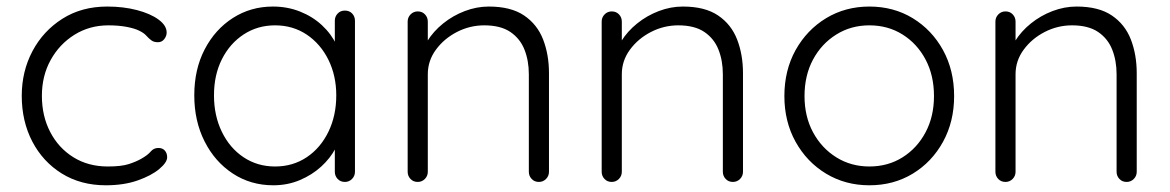

<svg xmlns="http://www.w3.org/2000/svg" viewBox="-20 -542 3485 572"><path d="M299.5 -522.5Q347.5 -522.5 387.8 -512Q428 -501.5 452.2 -483.8Q476.5 -466 476.5 -445Q476.5 -434.8 469.4 -425.5Q462.2 -416.2 450.5 -416.2Q438.2 -416.2 430.8 -421.9Q423.2 -427.5 416 -435.6Q408.8 -443.8 394.8 -450.5Q381.8 -457.2 357.5 -461.9Q333.2 -466.5 303 -466.5Q246.8 -466.5 201.9 -438.5Q157 -410.5 130.9 -363.2Q104.8 -316 104.8 -256.5Q104.8 -196.5 129.5 -148.9Q154.2 -101.2 198.5 -73.6Q242.8 -46 301.2 -46Q341.2 -46 363.4 -53.1Q385.5 -60.2 401.2 -69.2Q420.5 -80.2 429.2 -90.8Q438 -101.2 451.8 -101.2Q464.2 -101.2 471.1 -93.4Q478 -85.5 478 -73.5Q478 -58.2 454.5 -38.5Q431 -18.8 390 -4.4Q349 10 295.2 10Q220.8 10 164.2 -25Q107.8 -60 76.2 -120.4Q44.8 -180.8 44.8 -256.5Q44.8 -329.5 76.8 -389.8Q108.8 -450 166 -486.2Q223.2 -522.5 299.5 -522.5Z M1007.5 -510.5Q1020.8 -510.5 1029.1 -501.8Q1037.5 -493 1037.5 -480.2V-30.2Q1037.5 -17.8 1028.8 -8.9Q1020 0 1007.5 0Q994.2 0 985.9 -8.9Q977.5 -17.8 977.5 -30.2V-149L995 -156.5Q995 -129.2 979.5 -99.9Q964 -70.5 937 -45.8Q910 -21 873.4 -5.5Q836.8 10 794.2 10Q726.8 10 673.4 -25.1Q620 -60.2 589.4 -120.9Q558.8 -181.5 558.8 -258Q558.8 -335.5 589.8 -395Q620.8 -454.5 673.9 -488.5Q727 -522.5 793.2 -522.5Q836.2 -522.5 873.8 -507.6Q911.2 -492.8 939.2 -466.8Q967.2 -440.8 982.9 -407.5Q998.5 -374.2 998.5 -337.8L977.5 -353.2V-480.2Q977.5 -492.8 985.9 -501.6Q994.2 -510.5 1007.5 -510.5ZM799.5 -46Q852.5 -46 893.8 -73.6Q935 -101.2 958.4 -149.4Q981.8 -197.5 981.8 -258Q981.8 -316.5 958.4 -363.9Q935 -411.2 893.8 -438.9Q852.5 -466.5 799.5 -466.5Q747.5 -466.5 706.2 -439.6Q665 -412.8 641.2 -365.8Q617.5 -318.8 617.5 -258Q617.5 -197.5 640.9 -149.4Q664.2 -101.2 705.5 -73.6Q746.8 -46 799.5 -46Z M1436.2 -522.5Q1502 -522.5 1541.2 -496Q1580.5 -469.5 1598 -424.4Q1615.5 -379.2 1615.5 -323.8V-30.2Q1615.5 -17.8 1606.8 -8.9Q1598 0 1585.5 0Q1572.2 0 1563.9 -8.9Q1555.5 -17.8 1555.5 -30.2V-320.8Q1555.5 -361.2 1542.5 -394.1Q1529.5 -427 1500.4 -446.8Q1471.2 -466.5 1422.8 -466.5Q1379.8 -466.5 1341.4 -446.8Q1303 -427 1278.8 -394.1Q1254.5 -361.2 1254.5 -320.8V-30.2Q1254.5 -17.8 1245.8 -8.9Q1237 0 1224.5 0Q1211.2 0 1202.9 -8.9Q1194.5 -17.8 1194.5 -30.2V-477.8Q1194.5 -490.2 1203.2 -499.1Q1212 -508 1224.5 -508Q1237.8 -508 1246.1 -499.1Q1254.5 -490.2 1254.5 -477.8V-393.5L1232 -358.2Q1234.2 -389.5 1252.8 -419.1Q1271.2 -448.8 1300.2 -472.1Q1329.2 -495.5 1364.6 -509Q1400 -522.5 1436.2 -522.5Z M2014.2 -522.5Q2080 -522.5 2119.2 -496Q2158.5 -469.5 2176 -424.4Q2193.5 -379.2 2193.5 -323.8V-30.2Q2193.5 -17.8 2184.8 -8.9Q2176 0 2163.5 0Q2150.2 0 2141.9 -8.9Q2133.5 -17.8 2133.5 -30.2V-320.8Q2133.5 -361.2 2120.5 -394.1Q2107.5 -427 2078.4 -446.8Q2049.2 -466.5 2000.8 -466.5Q1957.8 -466.5 1919.4 -446.8Q1881 -427 1856.8 -394.1Q1832.5 -361.2 1832.5 -320.8V-30.2Q1832.5 -17.8 1823.8 -8.9Q1815 0 1802.5 0Q1789.2 0 1780.9 -8.9Q1772.5 -17.8 1772.5 -30.2V-477.8Q1772.5 -490.2 1781.2 -499.1Q1790 -508 1802.5 -508Q1815.8 -508 1824.1 -499.1Q1832.5 -490.2 1832.5 -477.8V-393.5L1810 -358.2Q1812.2 -389.5 1830.8 -419.1Q1849.2 -448.8 1878.2 -472.1Q1907.2 -495.5 1942.6 -509Q1978 -522.5 2014.2 -522.5Z M2822.5 -255.8Q2822.5 -179.8 2789.4 -119.5Q2756.2 -59.2 2699.2 -24.6Q2642.2 10 2570 10Q2498.5 10 2441.1 -24.6Q2383.8 -59.2 2350.2 -119.5Q2316.8 -179.8 2316.8 -255.8Q2316.8 -332.5 2350.2 -392.8Q2383.8 -453 2441.1 -487.8Q2498.5 -522.5 2570 -522.5Q2642.2 -522.5 2699.2 -487.8Q2756.2 -453 2789.4 -392.8Q2822.5 -332.5 2822.5 -255.8ZM2762.5 -255.8Q2762.5 -317.2 2737.5 -364.5Q2712.5 -411.8 2669 -439.1Q2625.5 -466.5 2570 -466.5Q2515.2 -466.5 2471.4 -439.1Q2427.5 -411.8 2402.1 -364.5Q2376.8 -317.2 2376.8 -255.8Q2376.8 -195.2 2402.1 -148Q2427.5 -100.8 2471.4 -73.4Q2515.2 -46 2570 -46Q2625.5 -46 2669 -73.4Q2712.5 -100.8 2737.5 -148Q2762.5 -195.2 2762.5 -255.8Z M3187.2 -522.5Q3253 -522.5 3292.2 -496Q3331.5 -469.5 3349 -424.4Q3366.5 -379.2 3366.5 -323.8V-30.2Q3366.5 -17.8 3357.8 -8.9Q3349 0 3336.5 0Q3323.2 0 3314.9 -8.9Q3306.5 -17.8 3306.5 -30.2V-320.8Q3306.5 -361.2 3293.5 -394.1Q3280.5 -427 3251.4 -446.8Q3222.2 -466.5 3173.8 -466.5Q3130.8 -466.5 3092.4 -446.8Q3054 -427 3029.8 -394.1Q3005.5 -361.2 3005.5 -320.8V-30.2Q3005.5 -17.8 2996.8 -8.9Q2988 0 2975.5 0Q2962.2 0 2953.9 -8.9Q2945.5 -17.8 2945.5 -30.2V-477.8Q2945.5 -490.2 2954.2 -499.1Q2963 -508 2975.5 -508Q2988.8 -508 2997.1 -499.1Q3005.5 -490.2 3005.5 -477.8V-393.5L2983 -358.2Q2985.2 -389.5 3003.8 -419.1Q3022.2 -448.8 3051.2 -472.1Q3080.2 -495.5 3115.6 -509Q3151 -522.5 3187.2 -522.5Z"/></svg>

Font: Quicksand Variable Light
Style: Regular
Weight: 300
Designer: Andrew Paglinawan
Foundry: Andrew Paglinawan
Version: Version 3.004